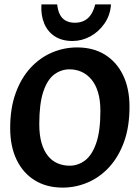

<svg xmlns="http://www.w3.org/2000/svg" viewBox="-20 -844 634 879"><path d="M266.7 14.9Q193.5 14.9 139.5 -18.3Q85.4 -51.5 56 -112.7Q26.6 -173.8 26.6 -257.1Q26.6 -348.8 51.8 -418Q77 -487.1 120.1 -533.7Q163.2 -580.2 218.2 -603.5Q273.2 -626.9 332.8 -626.9Q407 -626.9 460.5 -593.7Q514.1 -560.5 543.5 -499.6Q572.9 -438.7 572.9 -354.9Q572.9 -263.2 547.7 -194Q522.5 -124.9 479.4 -78.3Q436.3 -31.8 381.3 -8.5Q326.3 14.9 266.7 14.9ZM298.9 -85.4Q336.3 -85.4 368.4 -108.8Q400.5 -132.3 420 -187.4Q439.6 -242.5 439.6 -336.1Q439.6 -385.9 428.7 -421.8Q417.8 -457.6 398 -480.9Q378.3 -504.1 352.8 -515.4Q327.3 -526.6 298 -526.6Q260.1 -526.6 228.4 -503.1Q196.8 -479.6 178.3 -424.5Q159.8 -369.4 159.8 -275.9Q159.8 -225 170.4 -188.8Q181.1 -152.7 199.9 -129.8Q218.6 -106.8 244.1 -96.1Q269.7 -85.4 298.9 -85.4ZM311.9 -656.3Q264.1 -656.3 231.1 -677.5Q198.1 -698.8 182.3 -736.9Q166.5 -774.9 169.6 -823.9H241.8Q244.6 -796.5 254.1 -777.7Q263.6 -758.9 281.1 -749.4Q298.5 -739.9 322.6 -739.9Q359.6 -739.9 382.8 -761.2Q405.9 -782.4 415.9 -823.9H488.1Q485 -774.9 458.8 -736.9Q432.6 -698.8 393.7 -677.5Q354.7 -656.3 311.9 -656.3Z"/></svg>

Font: Ancizar Sans Thin
Style: Italic
Weight: 100
Italic angle: -4°
Designer: Cesar Puertas, Viviana Monsalve, Julian Moncada, Julian Prieto, Jose Castro, Mariel Hernandez, Felipe Aragon, Sara Alarc
Version: Version 8.100